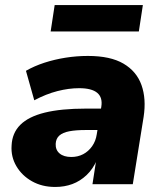

<svg xmlns="http://www.w3.org/2000/svg" viewBox="-20 -731 643 762"><path d="M199 11Q147 11 107 -11.5Q67 -34 45 -71.5Q23 -109 26 -153Q28 -203 60.5 -235.5Q93 -268 157.5 -284Q222 -300 321 -300H396L383 -215H321Q281 -215 255 -210Q229 -205 215.5 -193Q202 -181 201 -160Q200 -136 216.5 -122Q233 -108 263 -108Q289 -108 310 -119Q331 -130 345.5 -150.5Q360 -171 364 -198L382 -307Q388 -344 366 -362.5Q344 -381 294 -381Q253 -381 208 -369.5Q163 -358 116 -333L83 -450Q116 -469 156 -482Q196 -495 240 -502Q284 -509 329 -509Q418 -509 470 -478.5Q522 -448 541.5 -393.5Q561 -339 550 -267L507 0H347L362 -97H365Q349 -60 323.5 -36Q298 -12 267 -0.5Q236 11 199 11ZM181 -606 197 -711H547L531 -606Z"/></svg>

Font: Nunito Sans 10pt Black
Style: Italic
Weight: 900
Italic angle: -9°
Designer: Vernon Adams
Foundry: Vernon Adams
Version: Version 3.101;gftools[0.9.27]